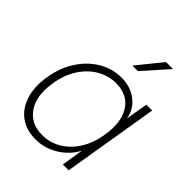

<svg xmlns="http://www.w3.org/2000/svg" viewBox="-212 -854 977 977"><g transform="rotate(45 276.5 -366.0)"><path d="M214.8 8.3Q148.9 8.3 103.5 -24.7Q58.1 -57.6 39.1 -117.7Q20 -177.7 33.2 -257.8Q46.4 -337.9 85.7 -397.7Q125 -457.5 181.4 -490.7Q237.8 -523.9 302.7 -523.9Q368.7 -523.9 414.3 -488.3Q460 -452.6 468.8 -397H469.2L489.3 -515.6H531.2L445.8 0H403.8L422.9 -117.2H422.4Q393.1 -61.5 336.7 -26.6Q280.3 8.3 214.8 8.3ZM223.1 -31.2Q278.8 -31.2 325.7 -59.1Q372.6 -86.9 404.5 -137.7Q436.5 -188.5 447.8 -257.8Q464.8 -361.8 425.8 -423.1Q386.7 -484.4 303.2 -484.4Q250 -484.4 202.4 -457.3Q154.8 -430.2 121.3 -379.4Q87.9 -328.6 76.2 -257.8Q58.6 -151.4 100.6 -91.3Q142.6 -31.2 223.1 -31.2ZM298.3 -606 406.7 -739.7H457L337.9 -606Z"/></g></svg>

Font: Inter Display ExtraLight
Style: Italic
Weight: 200
Italic angle: -9.39999°
Designer: Rasmus Andersson
Foundry: rsms
Version: Version 4.000;git-a52131595